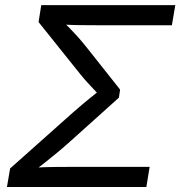

<svg xmlns="http://www.w3.org/2000/svg" viewBox="-20 -748 721 768"><path d="M7.8 0 20.5 -74.2 273.9 -299.8Q291.5 -315.4 308.1 -329.3Q324.7 -343.3 339.8 -355.5Q355 -367.7 368.2 -378.2Q381.3 -388.7 391.6 -397L385.3 -358.9Q376.5 -368.2 362.3 -383.1Q348.1 -397.9 331.5 -416Q314.9 -434.1 299.3 -453.6L134.3 -659.7L145 -727.5H681.2L667.5 -647H374.5Q332.5 -647 298.1 -647.5Q263.7 -647.9 233.4 -649.9L229.5 -664.6Q240.2 -653.8 255.4 -638.7Q270.5 -623.5 289.1 -603Q307.6 -582.5 328.1 -556.6L460.4 -389.6L455.6 -357.4L266.6 -187.5Q235.8 -159.7 208 -136.7Q180.2 -113.8 156.5 -95.2Q132.8 -76.7 112.8 -61.5L121.6 -77.6Q156.7 -79.6 195.1 -80.1Q233.4 -80.6 280.8 -80.6H578.6L565.4 0Z"/></svg>

Font: Inter 18pt
Style: Italic
Weight: 400
Italic angle: -9.3988°
Designer: Rasmus Andersson
Foundry: rsms
Version: Version 4.001;git-66647c0bb